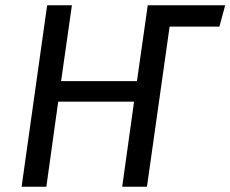

<svg xmlns="http://www.w3.org/2000/svg" viewBox="-20 -709 875 729"><path d="M813 -608H624L538 0H444L489 -323H201L156 0H62L159 -689H253L212 -401H500L541 -689H835Z"/></svg>

Font: FiraGO
Style: Italic
Weight: 400
Italic angle: -8°
Designer: bBox Type GmbH
Foundry: bBox Type GmbH
Version: Version 1.001